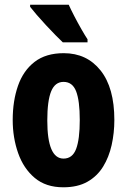

<svg xmlns="http://www.w3.org/2000/svg" viewBox="-20 -786 541 816"><path d="M466 -276Q466 -221 454.5 -169.5Q443 -118 418 -77.5Q393 -37 351.5 -13.5Q310 10 249 10Q175 10 127.5 -30Q80 -70 57 -135.5Q34 -201 34 -276Q34 -357 56.5 -421.5Q79 -486 127 -523Q175 -560 251 -560Q349 -560 407.5 -486.5Q466 -413 466 -276ZM181 -274Q181 -112 250 -112Q288 -112 303.5 -153Q319 -194 319 -276Q319 -358 303.5 -398Q288 -438 250 -438Q214 -438 197.5 -398Q181 -358 181 -274ZM272 -766Q281 -746 296 -717Q311 -688 326.5 -661Q342 -634 352 -619V-606H247Q235 -617 215.5 -637Q196 -657 175 -679.5Q154 -702 136 -723Q118 -744 108 -757V-766Z"/></svg>

Font: Noto Sans ExtraCondensed ExtraBold
Style: Regular
Weight: 800
Width: 2
Designer: Monotype Design Team
Foundry: Monotype Imaging Inc.
Version: Version 2.013; ttfautohint (v1.8.4.7-5d5b)